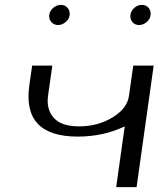

<svg xmlns="http://www.w3.org/2000/svg" viewBox="-20 -770 665 790"><path d="M542 0H458L493.2 -250Q405.3 -208 299.8 -208Q71.3 -208 100.6 -418L112.3 -500H195.3L177.7 -376Q169.9 -320.3 201.2 -285.2Q232.4 -250 305.7 -250Q382.8 -250 443.4 -287.1Q503.9 -324.2 510.7 -376L528.3 -500H612.3ZM563.5 -750Q581.1 -750 591.3 -737.8Q601.6 -725.6 599.6 -708Q597.7 -691.4 583.5 -679.2Q569.3 -667 551.8 -667Q535.2 -667 524.9 -679.2Q514.6 -691.4 516.6 -708Q518.6 -725.6 532.7 -737.8Q546.9 -750 563.5 -750ZM266.6 -708Q264.6 -691.4 250 -679.2Q235.4 -667 218.8 -667Q202.1 -667 191.4 -679.2Q180.7 -691.4 182.6 -708Q184.6 -725.6 199.2 -737.8Q213.9 -750 230.5 -750Q247.1 -750 257.8 -737.8Q268.6 -725.6 266.6 -708Z"/></svg>

Font: okolaks
Style: RegularItalic
Weight: 500
Italic angle: -8°
Version: Version 000.6.0